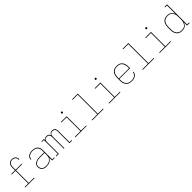

<svg xmlns="http://www.w3.org/2000/svg" viewBox="585 -2783 4830 4830"><g transform="rotate(-45 3000.0 -367.5)"><path d="M114 0V-19H237V-468H106V-487H237V-579Q237 -599 239.5 -619.5Q242 -640 249 -659Q256 -678 268 -694.5Q280 -711 297 -722.5Q314 -734 334 -738.5Q354 -743 374 -743Q401 -743 427 -735.5Q453 -728 472.5 -710Q492 -692 501.5 -666.5Q511 -641 511 -614Q511 -612 511 -610.5Q511 -609 511 -607H490Q490 -608 490 -609.5Q490 -611 490 -613Q490 -636 482 -658Q474 -680 457.5 -695.5Q441 -711 419 -717.5Q397 -724 374 -724Q356 -724 339 -719.5Q322 -715 307.5 -705Q293 -695 283 -680Q273 -665 267 -648.5Q261 -632 259 -614.5Q257 -597 257 -579V-487H474V-468H257V-19H445V0Z M869 8Q848 8 826.5 5.5Q805 3 785 -5Q765 -13 748 -26.5Q731 -40 720 -58Q709 -76 703.5 -97Q698 -118 698 -139Q698 -164 706.5 -188.5Q715 -213 732.5 -231Q750 -249 772.5 -260Q795 -271 819.5 -278Q844 -285 869 -287Q894 -289 919 -289H1073V-355Q1073 -377 1068.5 -399.5Q1064 -422 1053 -442Q1042 -462 1025 -477.5Q1008 -493 987 -502.5Q966 -512 943.5 -515.5Q921 -519 898 -519Q878 -519 858.5 -517Q839 -515 820 -509Q801 -503 783.5 -493Q766 -483 753 -468Q740 -453 732.5 -434Q725 -415 725 -395H704Q705 -417 712.5 -438.5Q720 -460 734.5 -477.5Q749 -495 768.5 -507Q788 -519 809.5 -526Q831 -533 853.5 -535.5Q876 -538 898 -538Q924 -538 949 -534Q974 -530 997.5 -519.5Q1021 -509 1040 -492Q1059 -475 1071.5 -452.5Q1084 -430 1089 -405Q1094 -380 1094 -355V-19H1164V0H1073V-106Q1061 -78 1039 -54.5Q1017 -31 989.5 -17Q962 -3 931 2.5Q900 8 869 8ZM872 -11Q897 -11 922.5 -15Q948 -19 971.5 -28.5Q995 -38 1015 -54Q1035 -70 1048.5 -91.5Q1062 -113 1067.5 -138.5Q1073 -164 1073 -189V-270H919Q897 -270 874.5 -268.5Q852 -267 830.5 -261.5Q809 -256 788.5 -246.5Q768 -237 751.5 -221.5Q735 -206 727 -184.5Q719 -163 719 -141Q719 -112 730.5 -85Q742 -58 764.5 -40.5Q787 -23 815.5 -17Q844 -11 872 -11Z M1220 0V-19H1291V-511H1220V-530H1311V-484Q1317 -497 1327 -507.5Q1337 -518 1349 -525Q1361 -532 1375.5 -535Q1390 -538 1404 -538Q1420 -538 1436.5 -534Q1453 -530 1466.5 -520.5Q1480 -511 1489.5 -497Q1499 -483 1504 -467Q1509 -483 1518 -497Q1527 -511 1540.5 -520.5Q1554 -530 1570 -534Q1586 -538 1603 -538Q1626 -538 1648 -529.5Q1670 -521 1684 -503.5Q1698 -486 1703.5 -463.5Q1709 -441 1709 -418V-19H1780V0H1689V-418Q1689 -437 1684.5 -456Q1680 -475 1667.5 -490Q1655 -505 1637 -512Q1619 -519 1600 -519Q1580 -519 1562 -512Q1544 -505 1532 -490Q1520 -475 1515 -456Q1510 -437 1510 -418V0H1490V-418Q1490 -437 1485 -456Q1480 -475 1468 -490Q1456 -505 1438 -512Q1420 -519 1400 -519Q1381 -519 1363 -512Q1345 -505 1332.5 -490Q1320 -475 1315.5 -456Q1311 -437 1311 -418V0Z M1899 0V-19H2098V-511H1915V-530H2118V-19H2301V0ZM2100 -654Q2095 -654 2089.5 -655.5Q2084 -657 2080.5 -660.5Q2077 -664 2075.5 -669.5Q2074 -675 2074 -680Q2074 -685 2075.5 -690.5Q2077 -696 2080.5 -699.5Q2084 -703 2089.5 -705Q2095 -707 2100 -707Q2105 -707 2110.5 -705Q2116 -703 2119.5 -699.5Q2123 -696 2125 -690.5Q2127 -685 2127 -680Q2127 -675 2125 -669.5Q2123 -664 2119.5 -660.5Q2116 -657 2110.5 -655.5Q2105 -654 2100 -654Z M2499 0V-19H2698V-716H2515V-735H2718V-19H2901V0Z M3099 0V-19H3298V-511H3115V-530H3318V-19H3501V0ZM3300 -654Q3295 -654 3289.5 -655.5Q3284 -657 3280.5 -660.5Q3277 -664 3275.5 -669.5Q3274 -675 3274 -680Q3274 -685 3275.5 -690.5Q3277 -696 3280.5 -699.5Q3284 -703 3289.5 -705Q3295 -707 3300 -707Q3305 -707 3310.5 -705Q3316 -703 3319.5 -699.5Q3323 -696 3325 -690.5Q3327 -685 3327 -680Q3327 -675 3325 -669.5Q3323 -664 3319.5 -660.5Q3316 -657 3310.5 -655.5Q3305 -654 3300 -654Z M3901 8Q3873 8 3845 2.5Q3817 -3 3792.5 -17Q3768 -31 3749 -52.5Q3730 -74 3718.5 -100Q3707 -126 3702.5 -154Q3698 -182 3698 -210V-320Q3698 -348 3702.5 -376Q3707 -404 3718.5 -430Q3730 -456 3748.5 -477.5Q3767 -499 3791.5 -513Q3816 -527 3844 -532.5Q3872 -538 3900 -538Q3928 -538 3956 -532.5Q3984 -527 4008.5 -513Q4033 -499 4051.5 -477.5Q4070 -456 4081.5 -430Q4093 -404 4097.5 -376Q4102 -348 4102 -320V-256H3719V-210Q3719 -184 3723 -159Q3727 -134 3737 -110.5Q3747 -87 3764 -67Q3781 -47 3803 -34Q3825 -21 3850.5 -16Q3876 -11 3901 -11Q3921 -11 3941.5 -13Q3962 -15 3981 -21Q4000 -27 4017.5 -37.5Q4035 -48 4048.5 -62.5Q4062 -77 4070 -96Q4078 -115 4079 -135H4100Q4098 -113 4089.5 -91.5Q4081 -70 4066.5 -52.5Q4052 -35 4032.5 -23Q4013 -11 3991 -4Q3969 3 3946.5 5.5Q3924 8 3901 8ZM3719 -274H4081V-320Q4081 -345 4077 -370.5Q4073 -396 4063 -419.5Q4053 -443 4036.5 -463Q4020 -483 3998 -496Q3976 -509 3950.5 -514Q3925 -519 3900 -519Q3875 -519 3849.5 -514Q3824 -509 3802 -496Q3780 -483 3763.5 -463Q3747 -443 3737 -419.5Q3727 -396 3723 -370.5Q3719 -345 3719 -320Z M4299 0V-19H4498V-716H4315V-735H4518V-19H4701V0Z M4899 0V-19H5098V-511H4915V-530H5118V-19H5301V0ZM5100 -654Q5095 -654 5089.5 -655.5Q5084 -657 5080.5 -660.5Q5077 -664 5075.5 -669.5Q5074 -675 5074 -680Q5074 -685 5075.5 -690.5Q5077 -696 5080.5 -699.5Q5084 -703 5089.5 -705Q5095 -707 5100 -707Q5105 -707 5110.5 -705Q5116 -703 5119.5 -699.5Q5123 -696 5125 -690.5Q5127 -685 5127 -680Q5127 -675 5125 -669.5Q5123 -664 5119.5 -660.5Q5116 -657 5110.5 -655.5Q5105 -654 5100 -654Z M5696 8Q5668 8 5640.5 2Q5613 -4 5589 -18Q5565 -32 5547 -53.5Q5529 -75 5518 -101Q5507 -127 5502.5 -154.5Q5498 -182 5498 -210V-320Q5498 -348 5502.5 -375.5Q5507 -403 5518 -429Q5529 -455 5547 -476.5Q5565 -498 5589 -512Q5613 -526 5640.5 -532Q5668 -538 5696 -538Q5725 -538 5753.5 -531.5Q5782 -525 5805.5 -508.5Q5829 -492 5846 -468.5Q5863 -445 5873 -417V-716H5803V-735H5894V-19H5964V0H5873V-113Q5863 -85 5846 -61.5Q5829 -38 5805.5 -21.5Q5782 -5 5753.5 1.5Q5725 8 5696 8ZM5699 -11Q5724 -11 5749 -16.5Q5774 -22 5795 -35.5Q5816 -49 5831.5 -69Q5847 -89 5856.5 -112Q5866 -135 5869.5 -160Q5873 -185 5873 -210V-320Q5873 -345 5869.5 -370Q5866 -395 5856.5 -418Q5847 -441 5831.5 -461Q5816 -481 5795 -494.5Q5774 -508 5749 -513.5Q5724 -519 5699 -519Q5674 -519 5648.5 -513.5Q5623 -508 5601.5 -495Q5580 -482 5563.5 -462.5Q5547 -443 5537 -419.5Q5527 -396 5523 -370.5Q5519 -345 5519 -320V-210Q5519 -185 5523 -159.5Q5527 -134 5537 -110.5Q5547 -87 5563.5 -67.5Q5580 -48 5601.5 -35Q5623 -22 5648.5 -16.5Q5674 -11 5699 -11Z"/></g></svg>

Font: Iosevka Curly Slab ThEx
Style: Regular
Weight: 100
Width: 7
Monospace: yes
Designer: Belleve Invis
Foundry: Belleve Invis
Version: Version 11.1.0; ttfautohint (v1.8.3)